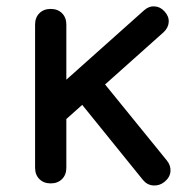

<svg xmlns="http://www.w3.org/2000/svg" viewBox="-20 -575 609 602"><path d="M186 -200 124 -268 431 -542Q446 -556 464.5 -555Q483 -554 496 -539Q510 -524 509 -506Q508 -488 493 -474ZM139 0Q117 0 103.5 -13.5Q90 -27 90 -49V-498Q90 -520 103.5 -533.5Q117 -547 139 -547Q161 -547 174.5 -533.5Q188 -520 188 -498V-49Q188 -27 174.5 -13.5Q161 0 139 0ZM496 -5Q480 8 460.5 6.5Q441 5 428 -11L225 -262L295 -328L503 -72Q516 -56 514.5 -37.5Q513 -19 496 -5Z"/></svg>

Font: Comfortaa
Style: Bold
Weight: 700
Designer: Johan Aakerlund
Foundry: Johan Aakerlund
Version: Version 3.104; ttfautohint (v1.8.1.43-b0c9)